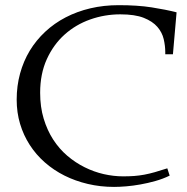

<svg xmlns="http://www.w3.org/2000/svg" viewBox="-20 -713 729 747"><path d="M448.2 -657.2Q387.2 -657.2 330.8 -637.2Q274.4 -617.2 231.2 -578.4Q188 -539.6 162.1 -482.7Q136.2 -425.8 136.2 -352.1Q136.2 -296.9 149.9 -251.5Q163.6 -206.1 187 -169.9Q210.4 -133.8 241.9 -106.9Q273.4 -80.1 309.3 -62.3Q345.2 -44.4 383.5 -35.6Q421.9 -26.9 459 -26.9Q482.4 -26.9 502 -28.3Q521.5 -29.8 541.3 -33.4Q561 -37.1 582.5 -43.2Q604 -49.3 630.9 -58.1L640.1 -29.8Q614.3 -17.1 584.7 -8.8Q555.2 -0.5 526.4 4.6Q497.6 9.8 470.9 12Q444.3 14.2 423.8 14.2Q370.6 14.2 321.8 2.7Q272.9 -8.8 231 -29.8Q189 -50.8 154.5 -81.1Q120.1 -111.3 95.7 -149.2Q71.3 -187 58.1 -231.2Q44.9 -275.4 44.9 -325.2Q44.9 -378.9 58.1 -427Q71.3 -475.1 95.9 -515.9Q120.6 -556.6 156 -589.6Q191.4 -622.6 235.6 -645.5Q279.8 -668.5 331.8 -680.7Q383.8 -692.9 441.9 -692.9Q515.6 -692.9 570.3 -684.3Q625 -675.8 667 -665L652.8 -502H623V-509.8Q623 -534.7 616.9 -560.8Q610.8 -586.9 592.3 -608.4Q573.7 -629.9 539.3 -643.6Q504.9 -657.2 448.2 -657.2Z"/></svg>

Font: Simonetta
Style: Regular
Weight: 400
Version: Version 1.004